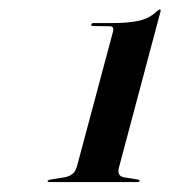

<svg xmlns="http://www.w3.org/2000/svg" viewBox="-20 -734 351 395"><path d="M170.5 -680.5Q167 -680.5 168 -683.5Q168.5 -686.5 172 -686.5H208Q245 -686.5 266.5 -691.5Q288 -696.5 303 -711Q307 -714.5 309 -714.5Q311.5 -714.5 310 -709.5L225 -390.5Q220 -373 233.5 -369.5L264.5 -364.5Q267.5 -363 267.5 -362Q266.5 -359.5 263.5 -359.5H81Q77.5 -359.5 78 -362Q78.5 -363 83 -364.5L114.5 -369.5Q123 -371.5 129 -376.2Q135 -381 138 -390.5L212.5 -669Q215 -680 206 -680Z"/></svg>

Font: Fraunces 144pt S000 SemiBold
Style: Italic
Weight: 600
Italic angle: -16°
Version: Version 1.000; ttfautohint (v1.8.3)